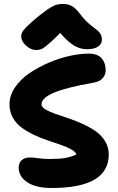

<svg xmlns="http://www.w3.org/2000/svg" viewBox="-20 -958 596 967"><path d="M163.1 -706.1Q135.3 -706.1 111.1 -728.3Q86.9 -750.5 86.9 -773.9Q86.9 -785.6 91.3 -794.9Q95.7 -804.2 115.2 -824.2Q134.8 -844.2 174.8 -877Q203.6 -898.9 213.4 -906.2Q223.1 -913.6 240 -923.3Q256.8 -933.1 269.3 -935.5Q281.7 -938 299.8 -938Q325.2 -938 344.5 -926Q363.8 -914.1 382.8 -888.2Q402.3 -861.8 425 -841.6Q447.8 -821.3 461.2 -812.5Q474.6 -803.7 483.9 -790.5Q493.2 -777.3 493.2 -758.8Q493.2 -736.3 473.4 -723.1Q453.6 -710 418 -710Q385.3 -710 354.2 -727.8Q323.2 -745.6 283.2 -792Q244.1 -752.4 221.4 -733.6Q198.7 -714.8 188 -710.4Q177.2 -706.1 163.1 -706.1ZM240.2 -11.2Q160.6 -11.2 117.4 -40Q74.2 -68.8 74.2 -113.8Q74.2 -137.2 89.1 -151.1Q104 -165 132.8 -165Q144.5 -165 173.1 -161.1Q201.7 -157.2 230 -157.2Q278.8 -157.2 308.3 -162.4Q337.9 -167.5 365.2 -180.2Q359.9 -193.8 338.1 -206.1Q316.4 -218.3 286.4 -228.5Q256.3 -238.8 221.2 -250.5Q186 -262.2 152.1 -278.3Q118.2 -294.4 90.1 -314.5Q62 -334.5 44.9 -365Q27.8 -395.5 27.8 -433.1Q27.8 -477.1 55.7 -518.1Q83.5 -559.1 127.7 -589.1Q171.9 -619.1 225.1 -642.1Q278.3 -665 331.1 -676.5Q383.8 -688 426.8 -688Q471.2 -688 491.7 -664.6Q512.2 -641.1 512.2 -605Q512.2 -581.1 496.8 -564Q481.4 -546.9 453.1 -542Q313.5 -517.6 251.2 -491Q189 -464.4 189 -432.1Q189 -419.4 207.8 -407.7Q226.6 -396 256.3 -385.5Q286.1 -375 322.3 -363Q358.4 -351.1 394.5 -334.7Q430.7 -318.4 460.4 -298.1Q490.2 -277.8 509 -247.3Q527.8 -216.8 527.8 -180.2Q527.8 -11.2 240.2 -11.2Z"/></svg>

Font: Shantell Sans Irregular
Style: Bold
Weight: 700
Designer: Stephen Nixon, Anya Danilova, Shantell Martin
Foundry: Arrow Type
Version: Version 1.006;[9816181b4]